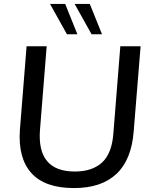

<svg xmlns="http://www.w3.org/2000/svg" viewBox="-20 -947 775 975"><path d="M356 8Q208 8 139.5 -68Q71 -144 81 -287L115 -712H217L183 -287Q167 -76 360 -76Q449 -76 499 -122.5Q549 -169 556 -273L591 -712H694L659 -281Q648 -136 571.5 -64Q495 8 356 8ZM445 -773 359 -927H436L498 -773ZM320 -773 234 -927H311L373 -773Z"/></svg>

Font: Muli SemiBold
Style: Italic
Weight: 600
Italic angle: -4.541°
Designer: Vernon Adams
Foundry: Vernon Adams
Version: Version 2.100; ttfautohint (v1.8.1.43-b0c9)